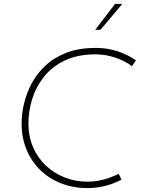

<svg xmlns="http://www.w3.org/2000/svg" viewBox="-20 -954 737 986"><path d="M604 -31Q580 -19 552.5 -9Q525 1 494 6.5Q463 12 429 12Q357 12 295 -12Q233 -36 187.5 -80Q142 -124 116.5 -185Q91 -246 91 -319Q91 -369 103.5 -422.5Q116 -476 143.5 -527Q171 -578 215.5 -619Q260 -660 323.5 -684Q387 -708 472 -708Q532 -708 584.5 -690.5Q637 -673 678 -644L658 -614Q622 -641 574 -657.5Q526 -674 473 -675Q379 -675 313 -643.5Q247 -612 205.5 -559.5Q164 -507 145 -444.5Q126 -382 126 -321Q126 -254 149.5 -199Q173 -144 214.5 -104.5Q256 -65 311.5 -43Q367 -21 429 -21Q460 -21 488.5 -26.5Q517 -32 542.5 -41.5Q568 -51 590 -61ZM608 -934 496 -801H469L571 -934Z"/></svg>

Font: Josefin Sans Thin ExtraLight
Style: Italic
Weight: 250
Italic angle: -7°
Version: Version 2.000